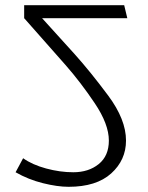

<svg xmlns="http://www.w3.org/2000/svg" viewBox="-20 -700 570 739"><path d="M69 -91Q104 -66 157.5 -51.5Q211 -37 262 -37Q321 -37 360 -68.5Q399 -100 399 -159Q399 -222 344.5 -303Q290 -384 232 -450L73 -630V-680H458L470 -630H142L267 -492Q328 -424 396.5 -332Q465 -240 465 -159Q465 -84 408 -32.5Q351 19 244 19Q201 19 145 5Q89 -9 40 -37Z"/></svg>

Font: Palanquin Light
Style: Regular
Weight: 300
Designer: Pria Ravichandran
Version: Version 1.0.4